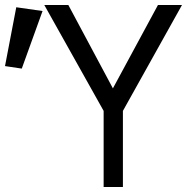

<svg xmlns="http://www.w3.org/2000/svg" viewBox="-152 -747 772 767"><path d="M262 -304 25 -727H121L299 -394L479 -727H575L339 -304V0H262ZM18 -703 -65 -473 -132 -483 -87 -718Z"/></svg>

Font: JuliaMono Light
Style: Regular
Weight: 300
Monospace: yes
Designer: cormullion
Foundry: corm
Version: Version 0.054; ttfautohint (v1.8.4)